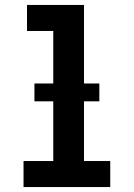

<svg xmlns="http://www.w3.org/2000/svg" viewBox="-20 -755 540 775"><path d="M75 0V-105H195V-630H89V-735H319V-105H425V0ZM119 -346V-418H381V-346Z"/></svg>

Font: Iosevka Curly Extrabold
Style: Regular
Weight: 800
Monospace: yes
Designer: Belleve Invis
Foundry: Belleve Invis
Version: Version 22.1.2; ttfautohint (v1.8.4)